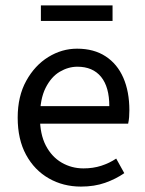

<svg xmlns="http://www.w3.org/2000/svg" viewBox="-20 -678 536 710"><path d="M279.4 12Q213.8 12 160.7 -18.3Q107.5 -48.6 76.4 -105.5Q45.4 -162.5 45.4 -242.9Q45.4 -322.1 77.1 -379.2Q108.7 -436.4 158.8 -467.2Q208.8 -498 264.9 -498Q327.3 -498 370.5 -469.7Q413.8 -441.5 436.1 -390.3Q458.4 -339.2 458.4 -270Q458.4 -257.5 457.5 -245.2Q456.6 -232.9 453.9 -220.8H104.3V-285.6H384.2Q384.2 -356.4 353.7 -393.9Q323.1 -431.3 266.1 -431.3Q232.7 -431.3 201 -412.7Q169.3 -394 148.5 -352.8Q127.7 -311.5 127.7 -243.7Q127.7 -181.8 149.4 -139.9Q171.2 -98 208.1 -76.6Q244.9 -55.3 288.7 -55.3Q324.2 -55.3 354.4 -65Q384.7 -74.8 409.7 -91.6L439.6 -37.7Q408.3 -16 368.7 -2Q329.1 12 279.4 12ZM131.2 -600.6V-658.1H396.2V-600.6Z"/></svg>

Font: Source Sans 3
Style: Regular
Weight: 200
Designer: Paul D. Hunt
Foundry: Adobe
Version: Version 3.046;hotconv 1.0.118;makeotfexe 2.5.65603